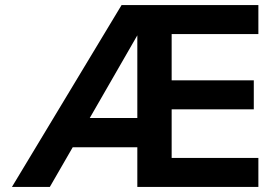

<svg xmlns="http://www.w3.org/2000/svg" viewBox="-20 -735 1082 755"><path d="M27 0 458 -715H996V-601H655V-419H978V-305H655V-114H996V0H520V-156H266L176 0ZM333 -271H520V-596Z"/></svg>

Font: Wix Madefor Text
Style: Bold
Weight: 700
Designer: Dalton Maag Ltd
Foundry: Dalton Maag Ltd
Version: Version 3.100